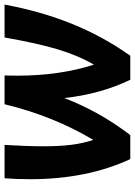

<svg xmlns="http://www.w3.org/2000/svg" viewBox="105 -695 590 840"><g transform="rotate(-90 400.0 -275.0)"><path d="M800 -550Q770 -389 715 -253.5Q660 -118 576 0H471Q408 -131 391 -289Q333 -136 229 0H124Q36 -189 36 -438Q36 -498 40 -550H186Q180 -451 180 -381Q180 -309 186.5 -257.5Q193 -206 208 -162Q312 -336 364 -550H490Q489 -530 489 -492Q489 -311 537 -159Q577 -227 604 -317Q631 -407 656 -550Z"/></g></svg>

Font: Krub
Style: Bold Italic
Weight: 700
Italic angle: -8°
Designer: Ekaluck Peanpanawate
Foundry: Cadson Demak Co.,Ltd.
Version: Version 1.000; ttfautohint (v1.6)